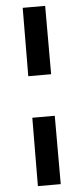

<svg xmlns="http://www.w3.org/2000/svg" viewBox="-61 -858 419 971"><g transform="rotate(-5 149.0 -372.5)"><path d="M207 -267V80H91L93 -267ZM207 -825V-478H91L93 -825Z"/></g></svg>

Font: Yaldevi
Style: Bold
Weight: 700
Designer: Sol Matas, Rajitha Manaperi, Kosala Senevirathne
Foundry: Mooniak
Version: Version 1.100